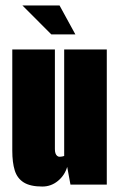

<svg xmlns="http://www.w3.org/2000/svg" viewBox="-20 -676 436 703"><path d="M135 7Q91 7 67 -8Q43 -23 34 -52Q25 -81 25 -124V-495H181V-130Q181 -121 183 -115Q185 -109 189 -105.5Q193 -102 198 -102Q201 -102 204 -102.5Q207 -103 210 -103.5Q213 -104 215 -105V-495H371V0H238L226 -65Q217 -34 192 -13.5Q167 7 135 7ZM168 -550 62 -656H198L256 -550Z"/></svg>

Font: Alumni Sans Thin Black
Style: Regular
Weight: 900
Version: Version 1.018